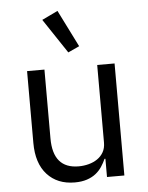

<svg xmlns="http://www.w3.org/2000/svg" viewBox="-55 -824 678 881"><g transform="rotate(-5 284.0 -383.5)"><path d="M403 -84H399Q391 -66 379.5 -48.5Q368 -31 351 -17.5Q334 -4 310 4Q286 12 254 12Q174 12 127 -39.5Q80 -91 80 -185V-516H160V-199Q160 -60 278 -60Q302 -60 324.5 -66Q347 -72 364.5 -84Q382 -96 392.5 -114.5Q403 -133 403 -159V-516H483V0H403ZM170 -744 243 -779 328 -609 276 -585Z"/></g></svg>

Font: IBM Plex Sans Thai Looped
Style: Regular
Weight: 400
Designer: Mike Abbink, Paul van der Laan, Pieter van Rosmalen, Ben Mitchell, Mark Frömberg
Foundry: Bold Monday
Version: Version 1.1